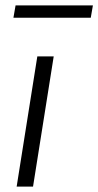

<svg xmlns="http://www.w3.org/2000/svg" viewBox="-20 -695 366 715"><path d="M42 0 119 -485H180L103 0ZM30 -629 38 -675H326L318 -629Z"/></svg>

Font: Nunito Sans 12pt Light
Style: Italic
Weight: 300
Italic angle: -9°
Designer: Vernon Adams
Foundry: Vernon Adams
Version: Version 3.101;gftools[0.9.27]